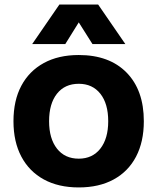

<svg xmlns="http://www.w3.org/2000/svg" viewBox="-20 -809 690 841"><path d="M325 12Q236 12 172 -23Q108 -58 73.5 -123Q39 -188 39 -278Q39 -369 73.5 -433.5Q108 -498 172 -533Q236 -568 325 -568Q459 -568 534.5 -491Q610 -414 610 -278Q610 -188 576 -123Q542 -58 478 -23Q414 12 325 12ZM325 -114Q385 -114 419.5 -158Q454 -202 454 -278Q454 -355 419.5 -398.5Q385 -442 325 -442Q264 -442 229.5 -398.5Q195 -355 195 -278Q195 -202 229.5 -158Q264 -114 325 -114ZM121 -616 240 -789H410L529 -616H385L325 -711L266 -616Z"/></svg>

Font: Azeret Mono
Style: Bold
Weight: 700
Designer: Martin Vácha
Foundry: Displaay
Version: Version 1.002